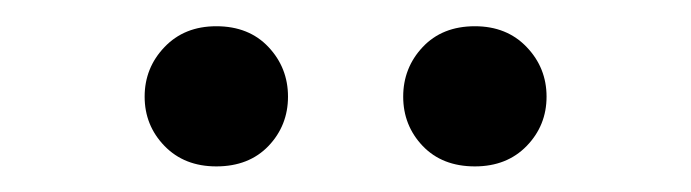

<svg xmlns="http://www.w3.org/2000/svg" viewBox="-20 -726 540 150"><path d="M149 -596Q124 -596 108.5 -612Q93 -628 93 -650.5Q93 -673 108.5 -689.2Q124 -705.5 149 -705.5Q174.5 -705.5 189.8 -689.2Q205 -673 205 -650.5Q205 -628 189.8 -612Q174.5 -596 149 -596ZM351 -596Q325.5 -596 310.2 -612Q295 -628 295 -650.5Q295 -673 310.2 -689.2Q325.5 -705.5 351 -705.5Q376 -705.5 391.5 -689.2Q407 -673 407 -650.5Q407 -628 391.5 -612Q376 -596 351 -596Z"/></svg>

Font: Newsreader 72pt Medium
Style: Regular
Weight: 500
Designer: Hugues Gentile
Foundry: Production Type
Version: Version 1.003; ttfautohint (v1.8.3)